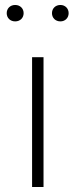

<svg xmlns="http://www.w3.org/2000/svg" viewBox="-20 -752 304 772"><path d="M41 -732C21 -732 7 -718 7 -699C7 -680 21 -666 41 -666C61 -666 75 -680 75 -699C75 -718 61 -732 41 -732ZM223 -732C203 -732 189 -718 189 -699C189 -680 203 -666 223 -666C242 -666 256 -680 256 -699C256 -718 242 -732 223 -732ZM155 -522H109V0H155Z"/></svg>

Font: Fira Sans ExtraLight
Style: Regular
Weight: 200
Designer: bBox Type GmbH & Carrois Corporate GbR & Edenspiekermann AG
Foundry: bBox Type GmbH & Carrois Corporate GbR & Edenspiekermann AG
Version: Version 4.300;PS 004.300;hotconv 1.0.88;makeotf.lib2.5.64775